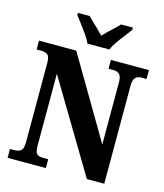

<svg xmlns="http://www.w3.org/2000/svg" viewBox="-133 -1030 967 1130"><g transform="rotate(15 350.5 -465.5)"><path d="M21 0V-54H47Q72 -54 87 -65Q102 -76 102 -118V-600Q102 -639 87.5 -649.5Q73 -660 54 -660H21V-714H248L539 -220V-600Q539 -635 525.5 -647.5Q512 -660 492 -660H459V-714H691V-660H658Q637 -660 623.5 -646.5Q610 -633 610 -596V0H504L173 -553V-118Q173 -76 184.5 -65Q196 -54 220 -54H254V0ZM301 -771Q291 -794 272.5 -820.5Q254 -847 234 -873Q214 -899 200 -918V-931H272Q283 -919 300.5 -902.5Q318 -886 336 -868.5Q354 -851 367 -837Q380 -851 398.5 -868.5Q417 -886 434.5 -902.5Q452 -919 463 -931H535V-918Q522 -899 501.5 -873Q481 -847 462.5 -820.5Q444 -794 435 -771Z"/></g></svg>

Font: Noto Serif Georgian Condensed ExtraBold
Style: Regular
Weight: 800
Width: 3
Designer: Monotype Design Team, Akaki Razmadze
Foundry: Google LLC
Version: Version 2.003; ttfautohint (v1.8.4.7-5d5b)